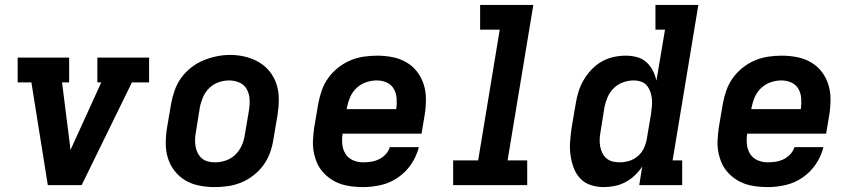

<svg xmlns="http://www.w3.org/2000/svg" viewBox="-20 -755 3490 783"><path d="M175 0 108 -419H52V-520H262V-419H233L264 -173Q265 -166 266 -158.5Q267 -151 267 -143Q271 -151 274.5 -158.5Q278 -166 281 -173L393 -419H377V-520H588V-419H518L313 0Z M855 8Q824 8 793 2Q762 -4 736.5 -19Q711 -34 692.5 -57.5Q674 -81 665 -109.5Q656 -138 656 -169.5Q656 -201 661 -233L678 -333Q683 -360 692.5 -387Q702 -414 719 -437.5Q736 -461 759.5 -479.5Q783 -498 810 -509Q837 -520 864 -525.5Q891 -531 919 -531Q951 -531 981 -523.5Q1011 -516 1036.5 -501Q1062 -486 1080.5 -462.5Q1099 -439 1108 -410.5Q1117 -382 1117 -350.5Q1117 -319 1112 -287L1095 -187Q1091 -160 1081.5 -133Q1072 -106 1055 -82.5Q1038 -59 1014.5 -40.5Q991 -22 964.5 -11Q938 0 910 4Q882 8 855 8ZM857 -93Q879 -93 901 -100.5Q923 -108 939.5 -124Q956 -140 965.5 -161Q975 -182 978 -203L995 -303Q999 -326 998 -348.5Q997 -371 987 -390Q977 -409 957 -418Q937 -427 914 -427Q893 -427 871.5 -419.5Q850 -412 833.5 -396Q817 -380 808 -359Q799 -338 795 -317L779 -217Q776 -202 775.5 -187Q775 -172 777.5 -157.5Q780 -143 786.5 -130.5Q793 -118 803.5 -109Q814 -100 828 -96.5Q842 -93 857 -93Z M1461 8Q1437 8 1413 5Q1389 2 1367.5 -5.5Q1346 -13 1327.5 -26Q1309 -39 1294.5 -56Q1280 -73 1271.5 -94Q1263 -115 1259 -138Q1255 -161 1256.5 -185Q1258 -209 1261 -233L1278 -333Q1283 -360 1292.5 -387Q1302 -414 1319 -437.5Q1336 -461 1359.5 -479.5Q1383 -498 1409.5 -509Q1436 -520 1463.5 -524Q1491 -528 1518 -528Q1550 -528 1580.5 -522Q1611 -516 1637 -501Q1663 -486 1681 -462.5Q1699 -439 1708 -410.5Q1717 -382 1717 -350.5Q1717 -319 1712 -287L1699 -210H1377Q1374 -188 1376 -166.5Q1378 -145 1389 -127.5Q1400 -110 1419.5 -101.5Q1439 -93 1461 -93Q1477 -93 1493.5 -95.5Q1510 -98 1525.5 -105.5Q1541 -113 1553 -126Q1565 -139 1570 -155H1688Q1679 -118 1657 -85.5Q1635 -53 1603 -31Q1571 -9 1534 -0.5Q1497 8 1461 8ZM1394 -310H1596Q1599 -332 1597.5 -353.5Q1596 -375 1586 -392.5Q1576 -410 1557 -418.5Q1538 -427 1516 -427Q1495 -427 1473 -419.5Q1451 -412 1434 -396Q1417 -380 1408 -359Q1399 -338 1395 -317Z M1828 0V-101H1930L2018 -634H1938V-735H2155L2050 -101H2130V0Z M2442 8Q2414 8 2388.5 -0.5Q2363 -9 2345.5 -28Q2328 -47 2319 -72Q2310 -97 2306.5 -123.5Q2303 -150 2305 -177.5Q2307 -205 2311 -233L2328 -333Q2332 -358 2339.5 -382Q2347 -406 2360.5 -429Q2374 -452 2392.5 -471.5Q2411 -491 2434 -504Q2457 -517 2482 -522.5Q2507 -528 2532 -528Q2556 -528 2578 -522Q2600 -516 2616 -501.5Q2632 -487 2642 -467.5Q2652 -448 2657 -426L2692 -634H2653V-735H2828L2723 -101H2762V0H2587L2599 -76Q2586 -56 2568.5 -39.5Q2551 -23 2530 -12Q2509 -1 2486.5 3.5Q2464 8 2442 8ZM2507 -93Q2527 -93 2546.5 -99Q2566 -105 2582 -119Q2598 -133 2606.5 -152Q2615 -171 2618 -190L2635 -290Q2637 -306 2638.5 -321.5Q2640 -337 2638.5 -352Q2637 -367 2632 -381Q2627 -395 2618 -406Q2609 -417 2594.5 -422Q2580 -427 2565 -427Q2543 -427 2521.5 -419.5Q2500 -412 2483.5 -396Q2467 -380 2458 -359Q2449 -338 2445 -317L2429 -217Q2426 -202 2425.5 -187Q2425 -172 2427.5 -158Q2430 -144 2436.5 -131Q2443 -118 2453.5 -109Q2464 -100 2478 -96.5Q2492 -93 2507 -93Z M3111 8Q3087 8 3063 5Q3039 2 3017.5 -5.5Q2996 -13 2977.5 -26Q2959 -39 2944.5 -56Q2930 -73 2921.5 -94Q2913 -115 2909 -138Q2905 -161 2906.5 -185Q2908 -209 2911 -233L2928 -333Q2933 -360 2942.5 -387Q2952 -414 2969 -437.5Q2986 -461 3009.5 -479.5Q3033 -498 3059.5 -509Q3086 -520 3113.5 -524Q3141 -528 3168 -528Q3200 -528 3230.5 -522Q3261 -516 3287 -501Q3313 -486 3331 -462.5Q3349 -439 3358 -410.5Q3367 -382 3367 -350.5Q3367 -319 3362 -287L3349 -210H3027Q3024 -188 3026 -166.5Q3028 -145 3039 -127.5Q3050 -110 3069.5 -101.5Q3089 -93 3111 -93Q3127 -93 3143.5 -95.5Q3160 -98 3175.5 -105.5Q3191 -113 3203 -126Q3215 -139 3220 -155H3338Q3329 -118 3307 -85.5Q3285 -53 3253 -31Q3221 -9 3184 -0.5Q3147 8 3111 8ZM3044 -310H3246Q3249 -332 3247.5 -353.5Q3246 -375 3236 -392.5Q3226 -410 3207 -418.5Q3188 -427 3166 -427Q3145 -427 3123 -419.5Q3101 -412 3084 -396Q3067 -380 3058 -359Q3049 -338 3045 -317Z"/></svg>

Font: Iosevka Etoile Oblique
Style: Bold
Weight: 700
Italic angle: -9°
Designer: Belleve Invis
Foundry: Belleve Invis
Version: Version 15.5.2; ttfautohint (v1.8.4)